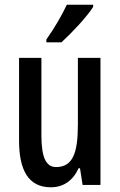

<svg xmlns="http://www.w3.org/2000/svg" viewBox="-20 -786 509 816"><path d="M376 -757V-766H264C243 -721 214 -671 177 -618V-606H241C283 -644 351 -716 376 -757ZM407 -540H311V-256C311 -135 289 -76 218 -76C175 -76 156 -119 156 -210V-540H61V-188C61 -66 99 10 196 10C249 10 290 -18 314 -71H320L331 0H407Z"/></svg>

Font: Noto Sans Arabic ExtCond Med
Style: Regular
Weight: 500
Width: 2
Designer: Monotype Design Team, Nadine Chahine, Nizar Qandah and Khaled Hosny
Foundry: Monotype Imaging Inc.
Version: Version 2.012